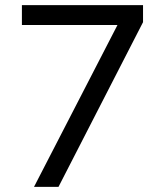

<svg xmlns="http://www.w3.org/2000/svg" viewBox="-20 -725 640 745"><path d="M112 0 457 -669 460 -628H65V-705H535V-639L207 0Z"/></svg>

Font: Nunito Sans 9pt
Style: Regular
Weight: 400
Version: Version 3.101;gftools[0.9.27]